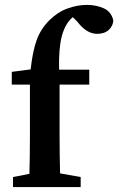

<svg xmlns="http://www.w3.org/2000/svg" viewBox="-20 -763 482 783"><path d="M33 0V-41L100 -54Q101 -93 101.5 -132Q102 -171 102 -210V-418H28V-470L105 -480Q113 -554 129.5 -599.5Q146 -645 181 -680Q215 -714 255.5 -728.5Q296 -743 334 -743Q373 -743 403.5 -729Q434 -715 442 -680Q441 -657 423.5 -641Q406 -625 376 -625Q333 -625 295 -675L277 -693Q274 -691 270 -687Q243 -660 231 -611Q219 -562 221 -479H344V-418H223V-210Q223 -172 223.5 -133.5Q224 -95 225 -56L309 -41V0Z"/></svg>

Font: Source Serif Pro SemiBold
Style: Regular
Weight: 600
Designer: Frank Grießhammer
Foundry: Adobe Systems Incorporated
Version: Version 3.001;hotconv 1.0.111;makeotfexe 2.5.65597